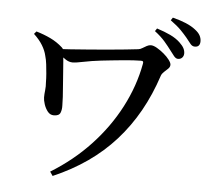

<svg xmlns="http://www.w3.org/2000/svg" viewBox="-59 -900 1118 1025"><g transform="rotate(5 500.0 -387.0)"><path d="M872 -619Q861 -619 850.5 -631.5Q840 -644 827 -662Q813 -681 792 -705.5Q771 -730 737 -756L747 -771Q788 -758 819.5 -743Q851 -728 872 -708Q889 -692 896 -678.5Q903 -665 903 -651Q903 -637 894.5 -628Q886 -619 872 -619ZM245 40Q364 -33 455.5 -130.5Q547 -228 606.5 -342Q666 -456 688 -576Q690 -586 687.5 -589Q685 -592 676 -592Q660 -592 634.5 -590.5Q609 -589 579 -586Q549 -583 519 -580Q489 -577 464 -574Q413 -568 372 -559.5Q331 -551 313 -551Q294 -551 276 -563Q258 -575 232 -594V-617Q256 -617 298 -620Q340 -623 391 -627Q442 -631 493.5 -635.5Q545 -640 588.5 -644.5Q632 -649 657 -652Q667 -653 678 -660Q689 -667 700.5 -673Q712 -679 722 -679Q736 -679 755 -668Q774 -657 792.5 -641.5Q811 -626 823 -610Q835 -594 835 -584Q835 -572 825 -562.5Q815 -553 804 -543Q793 -533 789 -522Q755 -418 705.5 -330Q656 -242 590.5 -169Q525 -96 442.5 -38.5Q360 19 260 62ZM238 -261Q218 -261 205 -277.5Q192 -294 185 -315.5Q178 -337 178 -352Q178 -370 180.5 -390Q183 -410 181 -435Q181 -454 179 -478.5Q177 -503 174 -528.5Q171 -554 165 -574Q159 -601 142 -629Q125 -657 95 -685L107 -699Q148 -687 183.5 -670Q219 -653 248 -627Q258 -618 259 -608Q260 -598 260 -591Q261 -579 263.5 -553Q266 -527 268 -493.5Q270 -460 273 -426Q276 -392 277.5 -363Q279 -334 279 -318Q280 -295 273 -278Q266 -261 238 -261ZM956 -692Q942 -692 932 -704.5Q922 -717 907 -736Q892 -754 872.5 -774Q853 -794 816 -821L826 -836Q909 -815 948 -784Q968 -769 976 -754Q984 -739 984 -723Q984 -692 956 -692Z"/></g></svg>

Font: Noto Serif TC SemiBold
Style: Regular
Weight: 600
Version: Version 2.002-H1;hotconv 1.1.0;makeotfexe 2.6.0